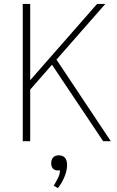

<svg xmlns="http://www.w3.org/2000/svg" viewBox="-20 -720 595 979"><path d="M506 0 245 -390 134 -263V0H96V-700H134V-311L475 -700H517L268 -416L545 0ZM322 122Q322 149 309 181Q296 213 275 239L254 227Q271 198 278 182.5Q285 167 286 149H274Q259 149 250 139.5Q241 130 241 112Q241 94 251 83Q261 72 279 72Q322 72 322 122Z"/></svg>

Font: Sarabun Thin
Style: Regular
Weight: 250
Designer: Suppakit Chalermlarp | Katatrad Co.,Ltd.
Foundry: Cadson Demak Co.,Ltd.
Version: Version 1.000; ttfautohint (v1.6)